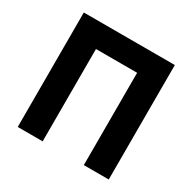

<svg xmlns="http://www.w3.org/2000/svg" viewBox="-154 -856 1018 1014"><g transform="rotate(30 354.5 -349.0)"><path d="M77 0V-698H632V0H480V-563H229V0Z"/></g></svg>

Font: IBM Plex Sans
Style: Regular
Weight: 400
Designer: Mike Abbink, Paul van der Laan, Pieter van Rosmalen
Foundry: Bold Monday
Version: Version 3.201